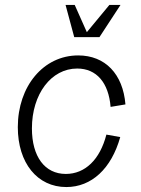

<svg xmlns="http://www.w3.org/2000/svg" viewBox="-20 -740 568 776"><path d="M248 16C350 16 430 -58 466 -186L410 -196C384 -95 324 -37 246 -37C161 -37 109 -107 109 -221C109 -360 187 -463 292 -463C370 -463 419 -406 427 -308L487 -318C477 -441 405 -516 296 -516C156 -516 52 -392 52 -226C52 -81 131 16 248 16ZM280 -590H382L467 -720H422L331 -610L282 -720H245Z"/></svg>

Font: Uncut Sans Light Italic
Style: Regular
Weight: 300
Italic angle: -11°
Designer: Kasper Nordkvist
Foundry: UNCUT.wtf
Version: Version 1.304;Glyphs 3.2 (3246)